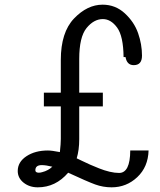

<svg xmlns="http://www.w3.org/2000/svg" viewBox="-20 -783 679 814"><path d="M55.2 -58.1Q55.2 -96.2 92 -120.6Q128.9 -145 183.1 -145Q199.2 -145 233.9 -138.2Q237.8 -174.3 237.8 -193.8V-332H166V-390.1H237.8V-528.8Q237.8 -646 293.9 -704.6Q350.1 -763.2 415 -763.2Q469.2 -763.2 509 -726.6Q548.8 -689.9 565.4 -642.6Q582 -595.2 582 -546.9Q582 -506.8 546.9 -506.8Q518.1 -506.8 512.2 -541H503.9Q502.9 -629.9 476.6 -666Q450.2 -702.1 416 -702.1Q377.9 -702.1 346.9 -664.1Q315.9 -626 315.9 -533.2V-390.1H416V-332H315.9V-192.9Q315.9 -147 305.2 -111.8Q308.1 -110.8 327.1 -101.3Q346.2 -91.8 362.1 -85Q377.9 -78.1 400.4 -69.1Q422.9 -60.1 444.8 -54.9Q466.8 -49.8 484.9 -49.8Q531.7 -49.8 532.2 -145H609.9Q607.9 -75.2 562 -32Q516.1 11.2 453.1 11.2Q417 11.2 383.5 -1Q350.1 -13.2 269 -50.8Q215.8 11.2 140.1 11.2Q105 11.2 80.1 -8.5Q55.2 -28.3 55.2 -58.1ZM129.9 -61Q129.9 -51.3 144 -50.8Q150.9 -50.8 158.4 -53Q166 -55.2 171.4 -57.1Q176.8 -59.1 182.9 -62.5Q189 -65.9 192.4 -68.4Q195.8 -70.8 199.2 -74.2L202.1 -76.2Q174.3 -83 157.2 -83Q129.9 -83 129.9 -61Z"/></svg>

Font: CMU Sans Serif
Style: Medium
Weight: 500
Version: Version 0.7.0